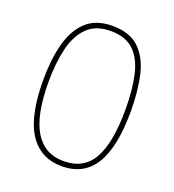

<svg xmlns="http://www.w3.org/2000/svg" viewBox="-130 -804 833 918"><g transform="rotate(20 286.0 -345.0)"><path d="M508 -347Q508 -167 453.5 -77.5Q399 12 286 12Q178 12 120.5 -75.5Q63 -163 63 -347Q63 -450 84 -530Q105 -610 154 -656Q203 -702 287 -702Q374 -702 422 -657Q470 -612 489 -532.5Q508 -453 508 -347ZM90 -347Q90 -177 139.5 -95.5Q189 -14 286 -14Q389 -14 435 -96Q481 -178 481 -347Q481 -446 464.5 -520Q448 -594 406 -635Q364 -676 287 -676Q212 -676 169 -633.5Q126 -591 108 -517Q90 -443 90 -347Z"/></g></svg>

Font: Noto Sans Kannada Thin
Style: Regular
Weight: 100
Designer: Jelle Bosma - Monotype Design Team
Foundry: Monotype Imaging Inc.
Version: Version 2.005; ttfautohint (v1.8.4.7-5d5b)